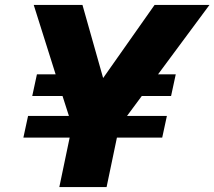

<svg xmlns="http://www.w3.org/2000/svg" viewBox="-20 -760 871 780"><path d="M75 -201 94 -289H260L234 -370H111L130 -458H206L117 -740H315L399 -443L608 -740H831L622 -458H694L675 -370H556L496 -289H658L639 -201H455L413 0H221L263 -201Z"/></svg>

Font: Be Vietnam Pro Black
Style: Italic
Weight: 900
Italic angle: -12°
Designer: Lam Bao, Tony Le, Vietanh Nguyen
Foundry: Yellow Type Foundry
Version: Version 1.002; ttfautohint (v1.8.3)